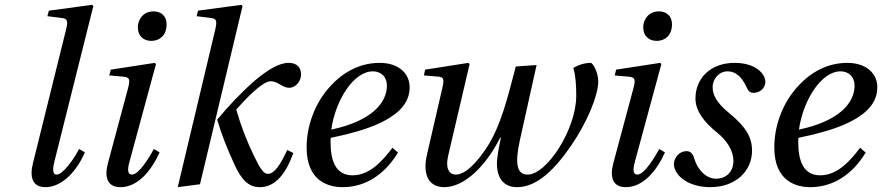

<svg xmlns="http://www.w3.org/2000/svg" viewBox="-20 -762 3648 794"><path d="M116 -86C102 -29 114 12 168 12C238 12 299 -57 331 -132L307 -146C284 -101 239 -40 215 -40C197 -40 197 -61 205 -94L366 -737L361 -742L182 -718L176 -695L233 -688C258 -685 263 -678 253 -639Z M550 -649C550 -612 575 -593 605 -593C644 -593 669 -620 669 -660C669 -699 643 -715 615 -715C572 -715 550 -681 550 -649ZM426 -86C411 -29 424 12 478 12C550 12 606 -56 640 -132L616 -146C598 -111 554 -40 526 -40C506 -40 507 -63 516 -95L625 -497L620 -502L438 -474L432 -450L489 -445C516 -443 519 -434 510 -399Z M715 12 807 0 983 -737 978 -742 799 -718 793 -695 850 -688C875 -685 879 -678 870 -639ZM878 -267C897 -203 921 -144 949 -83C978 -19 1007 12 1055 12C1119 12 1163 -45 1193 -129L1168 -142C1140 -82 1115 -43 1088 -43C1071 -43 1057 -62 1032 -114C1001 -177 976 -242 957 -309C985 -341 1063 -426 1099 -426C1114 -426 1125 -421 1148 -407C1155 -403 1165 -399 1176 -399C1204 -399 1225 -428 1225 -453C1225 -480 1212 -502 1173 -502C1133 -502 1084 -471 1033 -428C977 -379 925 -324 878 -267Z M1248 -152C1248 -12 1339 12 1397 12C1470 12 1558 -20 1626 -131L1603 -151C1567 -104 1513 -37 1438 -37C1368 -37 1347 -97 1347 -176C1347 -181 1347 -185 1348 -192C1516 -226 1589 -266 1632 -306C1667 -341 1674 -374 1674 -402C1674 -455 1632 -502 1550 -502C1460 -502 1386 -456 1331 -388C1278 -323 1248 -236 1248 -152ZM1350 -226C1367 -347 1442 -467 1522 -467C1557 -467 1580 -443 1580 -408C1580 -338 1519 -262 1350 -226Z M1733 -450 1794 -445C1816 -443 1817 -432 1809 -397L1746 -124C1724 -29 1761 12 1817 12C1900 12 1989 -74 2049 -194L2051 -192C2044 -156 2035 -113 2035 -85C2035 -30 2059 12 2119 12C2202 12 2277 -65 2342 -160C2408 -256 2453 -365 2454 -424C2454 -465 2431 -502 2423 -502C2399 -502 2372 -494 2351 -481C2361 -446 2363 -408 2363 -366C2363 -228 2242 -40 2162 -40C2117 -40 2109 -86 2129 -178L2199 -493L2113 -487C2080 -361 2051 -240 1993 -152C1952 -90 1905 -40 1865 -40C1839 -40 1820 -63 1834 -121L1922 -497L1917 -502L1738 -474Z M2640 -649C2640 -612 2665 -593 2695 -593C2734 -593 2759 -620 2759 -660C2759 -699 2733 -715 2705 -715C2662 -715 2640 -681 2640 -649ZM2516 -86C2501 -29 2514 12 2568 12C2640 12 2696 -56 2730 -132L2706 -146C2688 -111 2644 -40 2616 -40C2596 -40 2597 -63 2606 -95L2715 -497L2710 -502L2528 -474L2522 -450L2579 -445C2606 -443 2609 -434 2600 -399Z M2767 -83C2767 -40 2822 12 2917 12C3025 12 3090 -57 3090 -139C3090 -194 3065 -237 2998 -292C2938 -341 2927 -374 2927 -402C2927 -434 2952 -467 2989 -467C3022 -467 3048 -445 3069 -398C3074 -386 3082 -378 3097 -378C3117 -378 3145 -393 3145 -424C3145 -455 3107 -502 3018 -502C2916 -502 2856 -436 2856 -355C2856 -303 2892 -257 2944 -215C2987 -181 3013 -137 3013 -98C3013 -51 2983 -23 2941 -23C2904 -23 2867 -54 2851 -107C2845 -126 2836 -137 2819 -137C2789 -137 2767 -110 2767 -83Z M3182 -152C3182 -12 3273 12 3331 12C3404 12 3492 -20 3560 -131L3537 -151C3501 -104 3447 -37 3372 -37C3302 -37 3281 -97 3281 -176C3281 -181 3281 -185 3282 -192C3450 -226 3523 -266 3566 -306C3601 -341 3608 -374 3608 -402C3608 -455 3566 -502 3484 -502C3394 -502 3320 -456 3265 -388C3212 -323 3182 -236 3182 -152ZM3284 -226C3301 -347 3376 -467 3456 -467C3491 -467 3514 -443 3514 -408C3514 -338 3453 -262 3284 -226Z"/></svg>

Font: Heuristica
Style: Italic
Weight: 400
Italic angle: -13°
Version: Version 1.0.1